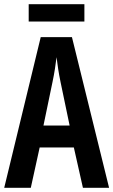

<svg xmlns="http://www.w3.org/2000/svg" viewBox="-20 -890 537 910"><path d="M380 -870H116V-788H380ZM373 0H497L321 -714H173L0 0H126L168 -191H330ZM267 -501 310 -295H186L229 -502C238 -544 244 -586 248 -619C252 -585 258 -544 267 -501Z"/></svg>

Font: Noto Sans Lao Looped ExtraCondensed SemiBold
Style: Regular
Weight: 600
Width: 2
Designer: Mark Frömberg, Ben Mitchell
Foundry: The Fontpad Ltd
Version: Version 1.002